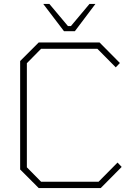

<svg xmlns="http://www.w3.org/2000/svg" viewBox="-20 -952 683 972"><path d="M304 -794 199 -932H230L324 -820H339L433 -932H463L359 -794ZM176 0 82 -94V-643L176 -737H484L587 -633L566 -611L473 -705H188L116 -632V-105L188 -32H479L575 -129L596 -107L490 0Z"/></svg>

Font: Tomorrow ExtraLight
Style: Regular
Weight: 275
Designer: Tony de Marco, Monica Rizzolli
Foundry: Just in Type
Version: Version 2.002